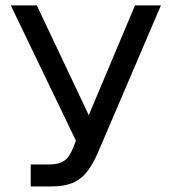

<svg xmlns="http://www.w3.org/2000/svg" viewBox="-20 -670 609 690"><path d="M90.4 -79V0H164.2Q209.4 0 239.7 -12.2Q270.1 -24.5 292 -51.9Q313.9 -79.2 333.2 -124.6L558.2 -650.5H465.1L299 -256.1L112.4 -650.5H18.8L252.9 -164.4L242.8 -138.7Q229.1 -104.1 209.7 -91.6Q190.2 -79 156.5 -79Z"/></svg>

Font: Overused Grotesk Light
Style: Regular
Weight: 300
Designer: RandomMaerks
Version: Version 0.005